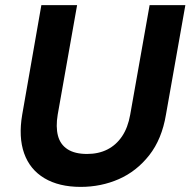

<svg xmlns="http://www.w3.org/2000/svg" viewBox="-20 -720 746 752"><path d="M296 12Q211 12 154 -22Q97 -56 74.5 -119.5Q52 -183 67 -271L142 -700H282L206 -271Q198 -223 207 -188.5Q216 -154 244.5 -135.5Q273 -117 321 -117Q366 -117 400.5 -134.5Q435 -152 458 -186Q481 -220 490 -271L566 -700H706L630 -271Q614 -175 564.5 -112Q515 -49 445.5 -18.5Q376 12 296 12Z"/></svg>

Font: DM Sans 20pt ExtraBold
Style: Italic
Weight: 800
Italic angle: -10°
Version: Version 4.004;gftools[0.9.30]